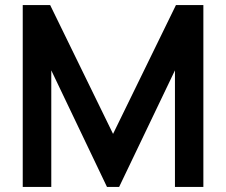

<svg xmlns="http://www.w3.org/2000/svg" viewBox="-20 -740 895 760"><path d="M183 0V-461.5L403.5 0H451.5L672.5 -461.5V0H785V-720H676.5L427.5 -210L178.5 -720H70V0Z"/></svg>

Font: Hauora
Style: Bold
Weight: 700
Designer: Wayne Shih
Foundry: WCYS
Version: Version 1.001;hotconv 1.0.109;makeotfexe 2.5.65596